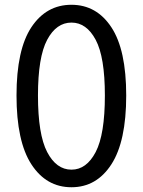

<svg xmlns="http://www.w3.org/2000/svg" viewBox="-20 -767 595 800"><path d="M277.8 13.2Q172.9 13.2 110.8 -82.3Q48.8 -177.7 48.8 -369.1Q48.8 -560.1 110.8 -653.6Q172.9 -747.1 277.8 -747.1Q382.3 -747.1 444.1 -653.3Q505.9 -559.6 505.9 -369.1Q505.9 -177.7 444.1 -82.3Q382.3 13.2 277.8 13.2ZM277.8 -60.1Q340.3 -60.1 378.7 -133.5Q417 -207 417 -369.1Q417 -529.3 378.7 -601.1Q340.3 -672.9 277.8 -672.9Q214.8 -672.9 176.5 -601.1Q138.2 -529.3 138.2 -369.1Q138.2 -207 176.5 -133.5Q214.8 -60.1 277.8 -60.1Z"/></svg>

Font: `nÑOS CN Regular
Style: Regular
Weight: 400
Designer: Ryoko NISHIZUKA ¬âXZm¬º[P (kana & ideographs); Paul D. Hunt (Latin, Greek & Cyrillic); Wenlong ZHANG _ e¬á¬ü¬ô (bopomof
Foundry: Adobe Systems Incorporated
Version: Version 1.004;PS 1.004;hotconv 1.0.82;makeotf.lib2.5.63406